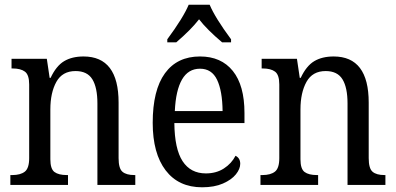

<svg xmlns="http://www.w3.org/2000/svg" viewBox="-20 -786 1683 816"><path d="M24 -42H32Q67 -42 85.5 -56.5Q104 -71 104 -114V-427Q104 -468 86 -481.5Q68 -495 34 -495H29V-536H179L191 -455H195Q219 -506 252.5 -526Q286 -546 335 -546Q484 -546 484 -350V-114Q484 -70 500.5 -56Q517 -42 551 -42H555V0H394V-346Q394 -414 372.5 -449Q351 -484 301 -484Q245 -484 219.5 -438Q194 -392 194 -321V-109Q194 -68 211.5 -55Q229 -42 264 -42H269V0H24Z M629 -264Q629 -403 681 -474.5Q733 -546 830 -546Q920 -546 969.5 -484.5Q1019 -423 1019 -306V-263H721Q722 -153 756 -101Q790 -49 855 -49Q899 -49 931.5 -70Q964 -91 981 -124Q1001 -114 1001 -90Q1001 -68 982.5 -45Q964 -22 927.5 -6Q891 10 839 10Q739 10 684 -62Q629 -134 629 -264ZM926 -314Q925 -400 902.5 -447Q880 -494 830 -494Q780 -494 753.5 -448Q727 -402 723 -314ZM691 -619Q759 -711 782 -766H871Q894 -711 962 -619V-606H924Q859 -661 826 -704Q791 -659 729 -606H691Z M1087 -42H1095Q1130 -42 1148.5 -56.5Q1167 -71 1167 -114V-427Q1167 -468 1149 -481.5Q1131 -495 1097 -495H1092V-536H1242L1254 -455H1258Q1282 -506 1315.5 -526Q1349 -546 1398 -546Q1547 -546 1547 -350V-114Q1547 -70 1563.5 -56Q1580 -42 1614 -42H1618V0H1457V-346Q1457 -414 1435.5 -449Q1414 -484 1364 -484Q1308 -484 1282.5 -438Q1257 -392 1257 -321V-109Q1257 -68 1274.5 -55Q1292 -42 1327 -42H1332V0H1087Z"/></svg>

Font: Noto Serif Narrow
Style: Regular
Weight: 400
Width: 4
Designer: Monotype Design Team
Foundry: Monotype Imaging Inc.
Version: Version 1.001